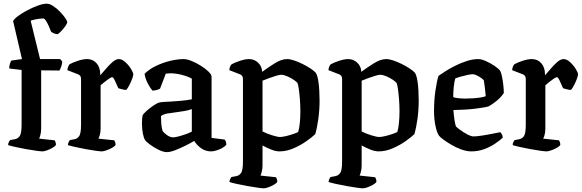

<svg xmlns="http://www.w3.org/2000/svg" viewBox="-20 -820 3155 1040"><path d="M209 0Q201 0 176 -3.5Q151 -7 120 -12.5Q89 -18 62.5 -24Q36 -30 24 -34Q24 -42 27.5 -49.5Q31 -57 34 -61L61 -66Q77 -69 87 -83.5Q97 -98 97 -146V-441L30 -449Q30 -464 34 -475.5Q38 -487 41 -492L99 -500L51 -706Q56 -717 77.5 -733Q99 -749 128.5 -764.5Q158 -780 186 -790Q214 -800 233 -800Q249 -800 268 -787.5Q287 -775 304.5 -757Q322 -739 333 -723Q344 -707 344 -700Q344 -693 335 -680Q326 -667 314 -654Q302 -641 293 -635Q282 -635 272 -639.5Q262 -644 257 -648Q252 -661 244.5 -678Q237 -695 229 -707.5Q221 -720 215 -720Q198 -720 177.5 -716Q157 -712 146 -708L197 -500H306L317 -487Q317 -475 312 -460.5Q307 -446 302 -438L203 -439V-126Q203 -105 199 -90Q195 -75 192 -69L276 -60Q278 -57 280.5 -50.5Q283 -44 283 -35Q278 -27 264 -19Q250 -11 234.5 -5.5Q219 0 209 0Z M531 0Q522 0 497.5 -3.5Q473 -7 443 -12.5Q413 -18 386.5 -24Q360 -30 348 -34Q348 -42 351.5 -49.5Q355 -57 358 -61L384 -66Q400 -69 409.5 -83.5Q419 -98 419 -146V-392Q419 -411 404 -417L345 -440Q346 -452 350 -460.5Q354 -469 357 -472Q373 -481 401.5 -490.5Q430 -500 452 -500Q483 -500 503 -477.5Q523 -455 523 -417V-412Q536 -426 553.5 -447Q571 -468 589.5 -484Q608 -500 624 -500Q641 -500 659.5 -483Q678 -466 690 -446Q702 -426 702 -418Q702 -410 696 -393.5Q690 -377 681 -359.5Q672 -342 664 -333Q653 -333 641 -336.5Q629 -340 621 -342Q612 -362 603 -382Q594 -402 587 -402Q582 -402 568.5 -392.5Q555 -383 541.5 -372Q528 -361 525 -358V-126Q525 -105 521 -90Q517 -75 513 -69L599 -60Q601 -57 603.5 -50.5Q606 -44 606 -35Q601 -27 586.5 -19Q572 -11 556 -5.5Q540 0 531 0Z M884 4Q865 4 839.5 -8.5Q814 -21 793 -36.5Q772 -52 766 -61Q759 -71 754 -96Q749 -121 749 -151Q749 -175 752 -194Q755 -202 772 -217.5Q789 -233 810 -247.5Q831 -262 844 -265Q852 -267 869.5 -268Q887 -269 907 -270Q934 -272 959.5 -274Q985 -276 1019 -282V-394Q998 -406 965 -414.5Q932 -423 903 -423Q896 -423 889.5 -422Q883 -421 878 -421L847 -340Q843 -337 832 -333.5Q821 -330 806 -329Q795 -341 781.5 -366Q768 -391 763 -420Q789 -446 826 -463.5Q863 -481 902.5 -490.5Q942 -500 975 -500Q992 -500 1017 -490Q1042 -480 1067 -464.5Q1092 -449 1109 -432.5Q1126 -416 1126 -404V-73L1197 -64Q1200 -61 1203 -53.5Q1206 -46 1206 -36Q1199 -27 1184 -18.5Q1169 -10 1152 -5Q1135 0 1124 0Q1092 0 1068 -18Q1044 -36 1032 -57Q1013 -45 984.5 -31Q956 -17 929 -6.5Q902 4 884 4ZM918 -76Q928 -76 947 -81Q966 -86 986 -93Q1006 -100 1019 -107V-229Q1000 -222 978 -218.5Q956 -215 934 -212Q908 -209 886 -205Q864 -201 852 -191Q852 -174 853.5 -151Q855 -128 861 -110Q866 -102 883.5 -89Q901 -76 918 -76Z M1408 200Q1400 200 1375 196.5Q1350 193 1319 187.5Q1288 182 1261.5 176Q1235 170 1223 166Q1223 158 1226.5 150.5Q1230 143 1233 139L1260 134Q1276 131 1286 116.5Q1296 102 1296 54V-392Q1296 -411 1281 -417L1222 -440Q1223 -452 1227 -460.5Q1231 -469 1235 -472Q1251 -481 1279.5 -490.5Q1308 -500 1329 -500Q1357 -500 1378 -480.5Q1399 -461 1400 -431Q1431 -454 1468 -477Q1505 -500 1535 -500Q1551 -500 1573.5 -492.5Q1596 -485 1620 -473Q1644 -461 1663.5 -448Q1683 -435 1691 -425Q1699 -412 1703.5 -385.5Q1708 -359 1709.5 -329Q1711 -299 1711 -276Q1711 -223 1704 -174Q1697 -125 1688 -94Q1673 -79 1641.5 -56.5Q1610 -34 1571 -17Q1532 0 1494 0Q1474 0 1450 -9.5Q1426 -19 1402 -32V74Q1402 95 1398 110Q1394 125 1391 131L1475 140Q1477 143 1479.5 149.5Q1482 156 1482 165Q1477 173 1463 181Q1449 189 1433.5 194.5Q1418 200 1408 200ZM1497 -78Q1509 -78 1530 -83Q1551 -88 1569.5 -94.5Q1588 -101 1595 -105Q1601 -123 1604 -154Q1607 -185 1607 -216Q1607 -249 1604.5 -281.5Q1602 -314 1598.5 -338Q1595 -362 1592 -369Q1588 -376 1572 -387Q1556 -398 1536.5 -406.5Q1517 -415 1503 -415Q1495 -415 1477.5 -410Q1460 -405 1439.5 -397.5Q1419 -390 1402 -383V-108Q1423 -97 1453 -87.5Q1483 -78 1497 -78Z M1945 200Q1937 200 1912 196.5Q1887 193 1856 187.5Q1825 182 1798.5 176Q1772 170 1760 166Q1760 158 1763.5 150.5Q1767 143 1770 139L1797 134Q1813 131 1823 116.5Q1833 102 1833 54V-392Q1833 -411 1818 -417L1759 -440Q1760 -452 1764 -460.5Q1768 -469 1772 -472Q1788 -481 1816.5 -490.5Q1845 -500 1866 -500Q1894 -500 1915 -480.5Q1936 -461 1937 -431Q1968 -454 2005 -477Q2042 -500 2072 -500Q2088 -500 2110.5 -492.5Q2133 -485 2157 -473Q2181 -461 2200.5 -448Q2220 -435 2228 -425Q2236 -412 2240.5 -385.5Q2245 -359 2246.5 -329Q2248 -299 2248 -276Q2248 -223 2241 -174Q2234 -125 2225 -94Q2210 -79 2178.5 -56.5Q2147 -34 2108 -17Q2069 0 2031 0Q2011 0 1987 -9.5Q1963 -19 1939 -32V74Q1939 95 1935 110Q1931 125 1928 131L2012 140Q2014 143 2016.5 149.5Q2019 156 2019 165Q2014 173 2000 181Q1986 189 1970.5 194.5Q1955 200 1945 200ZM2034 -78Q2046 -78 2067 -83Q2088 -88 2106.5 -94.5Q2125 -101 2132 -105Q2138 -123 2141 -154Q2144 -185 2144 -216Q2144 -249 2141.5 -281.5Q2139 -314 2135.5 -338Q2132 -362 2129 -369Q2125 -376 2109 -387Q2093 -398 2073.5 -406.5Q2054 -415 2040 -415Q2032 -415 2014.5 -410Q1997 -405 1976.5 -397.5Q1956 -390 1939 -383V-108Q1960 -97 1990 -87.5Q2020 -78 2034 -78Z M2533 0Q2507 0 2478.5 -10.5Q2450 -21 2424.5 -36Q2399 -51 2381 -64.5Q2363 -78 2358 -85Q2347 -100 2339 -137Q2331 -174 2331 -219Q2331 -277 2338.5 -328.5Q2346 -380 2355 -409Q2368 -418 2392 -433.5Q2416 -449 2446 -464Q2476 -479 2508.5 -489.5Q2541 -500 2571 -500Q2587 -500 2612 -489Q2637 -478 2659 -463Q2681 -448 2689 -437Q2694 -429 2698.5 -408Q2703 -387 2706 -362Q2709 -337 2709 -316Q2693 -292 2668.5 -272.5Q2644 -253 2627 -244Q2609 -238 2556 -231.5Q2503 -225 2436 -224Q2438 -192 2442.5 -166Q2447 -140 2450 -135Q2453 -131 2471 -117.5Q2489 -104 2510.5 -92.5Q2532 -81 2545 -81Q2560 -81 2590 -85.5Q2620 -90 2649 -96Q2678 -102 2690 -104Q2694 -100 2698.5 -92.5Q2703 -85 2703 -74Q2687 -59 2661 -41.5Q2635 -24 2602.5 -12Q2570 0 2533 0ZM2501 -286Q2520 -286 2542.5 -287.5Q2565 -289 2583.5 -292Q2602 -295 2611 -299Q2610 -312 2608 -330Q2606 -348 2604 -363Q2602 -378 2601 -383Q2600 -388 2589 -396Q2578 -404 2564 -411Q2550 -418 2541 -418Q2531 -418 2512 -414Q2493 -410 2474 -404.5Q2455 -399 2446 -395Q2441 -378 2438 -350.5Q2435 -323 2435 -294Q2444 -290 2464 -288Q2484 -286 2501 -286Z M2940 0Q2931 0 2906.5 -3.5Q2882 -7 2852 -12.5Q2822 -18 2795.5 -24Q2769 -30 2757 -34Q2757 -42 2760.5 -49.5Q2764 -57 2767 -61L2793 -66Q2809 -69 2818.5 -83.5Q2828 -98 2828 -146V-392Q2828 -411 2813 -417L2754 -440Q2755 -452 2759 -460.5Q2763 -469 2766 -472Q2782 -481 2810.5 -490.5Q2839 -500 2861 -500Q2892 -500 2912 -477.5Q2932 -455 2932 -417V-412Q2945 -426 2962.5 -447Q2980 -468 2998.5 -484Q3017 -500 3033 -500Q3050 -500 3068.5 -483Q3087 -466 3099 -446Q3111 -426 3111 -418Q3111 -410 3105 -393.5Q3099 -377 3090 -359.5Q3081 -342 3073 -333Q3062 -333 3050 -336.5Q3038 -340 3030 -342Q3021 -362 3012 -382Q3003 -402 2996 -402Q2991 -402 2977.5 -392.5Q2964 -383 2950.5 -372Q2937 -361 2934 -358V-126Q2934 -105 2930 -90Q2926 -75 2922 -69L3008 -60Q3010 -57 3012.5 -50.5Q3015 -44 3015 -35Q3010 -27 2995.5 -19Q2981 -11 2965 -5.5Q2949 0 2940 0Z"/></svg>

Font: Texturina 72pt SemiBold
Style: Regular
Weight: 600
Designer: Guillermo Torres Carreño
Foundry: Omnibus-Type
Version: Version 1.002; ttfautohint (v1.8.3)